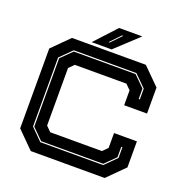

<svg xmlns="http://www.w3.org/2000/svg" viewBox="-147 -982 1078 1116"><g transform="rotate(20 392.0 -424.0)"><path d="M163 0 60 -103V-597L163 -700H620L723.5 -597V-436H582V-528L551.5 -558.5H232L201.5 -528V-172L232 -141.5H551.5L582 -172V-264H723.5V-103L620 0ZM197.5 -67.5H586.5L656 -137V-203H649V-139L584 -74.5H200L133.5 -140.5V-563.5L200 -629H582.5L649 -563.5V-499H656V-565.5L585 -636H197.5L126.5 -565.5V-138.5ZM279 -716 401 -848H544.5L402.5 -716ZM371.5 -750H378.5L439 -813H431.5Z"/></g></svg>

Font: Tourney Expanded ExtraBold
Style: Regular
Weight: 800
Width: 7
Designer: Tyler Finck
Foundry: Etcetera Type Co
Version: Version 1.010; ttfautohint (v1.8.3)